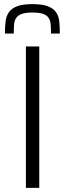

<svg xmlns="http://www.w3.org/2000/svg" viewBox="-20 -914 317 934"><path d="M4 0ZM106 0V-688H171V0ZM4 -751ZM4 -751Q4 -782 7 -808.5Q10 -835 23 -854Q36 -873 63 -883.5Q90 -894 138 -894Q186 -894 213 -883.5Q240 -873 253 -854Q266 -835 268.5 -808.5Q271 -782 271 -751H228Q228 -776 226.5 -795Q225 -814 216.5 -827Q208 -840 189.5 -846.5Q171 -853 138 -853Q105 -853 86.5 -846.5Q68 -840 59 -827Q50 -814 48.5 -795Q47 -776 47 -751Z"/></svg>

Font: Azeri Sans Light
Style: Regular
Weight: 300
Designer: Hector Gatti & Omnibus-Type (original fonts) / Cristiano Sobral (main changes and remastering)
Version: Version 1.000; ttfautohint (v1.6)